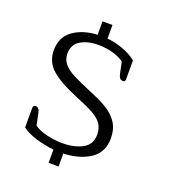

<svg xmlns="http://www.w3.org/2000/svg" viewBox="-154 -895 992 1102"><g transform="rotate(20 342.5 -343.5)"><path d="M269 10Q212 4 158.5 -12.5Q105 -29 73 -54V-175Q73 -181 77 -185.5Q81 -190 88 -190Q100 -190 107 -181Q114 -172 118 -150L131 -86Q160 -65 208.5 -53.5Q257 -42 304 -42Q377 -42 426.5 -69Q476 -96 476 -156Q476 -195 457.5 -221.5Q439 -248 400 -269.5Q361 -291 284 -322Q182 -364 129 -409.5Q76 -455 76 -527Q76 -608 135 -650Q194 -692 282 -696V-778H343V-695Q394 -690 442 -672Q490 -654 523 -627V-511Q523 -496 509 -496Q497 -496 489.5 -505Q482 -514 478 -536L465 -599Q436 -620 395 -631.5Q354 -643 307 -643Q242 -643 199 -617Q156 -591 156 -537Q156 -499 178.5 -473Q201 -447 238.5 -428Q276 -409 355 -375Q425 -347 467.5 -320Q510 -293 533.5 -255Q557 -217 557 -163Q557 -78 493.5 -35Q430 8 330 12V91H269Z"/></g></svg>

Font: Maitree
Style: Regular
Weight: 400
Designer: CadsonDemak Team
Foundry: CadsonDemak
Version: Version 1.000